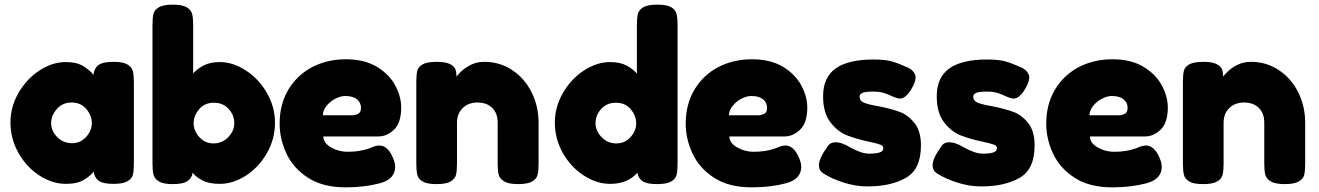

<svg xmlns="http://www.w3.org/2000/svg" viewBox="-20 -793 5675 826"><path d="M556 -439V-89Q556 -58 551.5 -41Q547 -24 528 -13Q509 -2 468 -2Q423 -2 404.5 -15.5Q386 -29 383 -55Q370 -37 341.5 -19.5Q313 -2 263 -2Q205 -2 149.5 -38Q94 -74 59.5 -135Q25 -196 25 -266Q25 -334 60 -394Q95 -454 150 -490Q205 -526 263 -526Q311 -526 340 -507.5Q369 -489 382 -471Q385 -499 403.5 -513Q422 -527 469 -527Q510 -527 528.5 -515.5Q547 -504 551.5 -487Q556 -470 556 -439ZM375 -264Q375 -296 351.5 -324Q328 -352 288 -352Q249 -352 224.5 -324Q200 -296 200 -263Q200 -230 226 -203.5Q252 -177 290 -177Q326 -177 350.5 -204Q375 -231 375 -264Z M1163 -266Q1163 -195 1128.5 -134.5Q1094 -74 1038.5 -38Q983 -2 925 -2Q879 -2 850.5 -17Q822 -32 809 -50Q805 -26 786 -13.5Q767 -1 723 -1Q682 -1 663.5 -12.5Q645 -24 640.5 -41Q636 -58 636 -89V-686Q636 -717 640.5 -734Q645 -751 664 -762Q683 -773 724 -773Q765 -773 783.5 -761.5Q802 -750 806.5 -733Q811 -716 811 -685V-477Q826 -495 854.5 -510.5Q883 -526 925 -526Q982 -526 1037.5 -490Q1093 -454 1128 -393.5Q1163 -333 1163 -266ZM988 -263Q988 -297 964 -324Q940 -351 900 -351Q860 -351 836.5 -323Q813 -295 813 -263Q813 -230 837.5 -203Q862 -176 899 -176Q936 -176 962 -203Q988 -230 988 -263Z M1608 -206H1371Q1371 -178 1404 -159Q1437 -140 1475 -140Q1502 -140 1523.5 -143.5Q1545 -147 1557 -151Q1569 -155 1572 -156Q1596 -167 1612 -167Q1645 -167 1667 -122Q1680 -95 1680 -76Q1680 -22 1614 -4.5Q1548 13 1467 13Q1369 13 1305.5 -28Q1242 -69 1212.5 -132Q1183 -195 1183 -261Q1183 -345 1221 -408Q1259 -471 1323.5 -504.5Q1388 -538 1468 -538Q1548 -538 1601.5 -505.5Q1655 -473 1680.5 -425Q1706 -377 1706 -331Q1706 -265 1675.5 -235.5Q1645 -206 1608 -206ZM1533 -329Q1533 -352 1515.5 -366Q1498 -380 1465 -380Q1445 -380 1422 -368Q1399 -356 1384 -336.5Q1369 -317 1369 -297H1495Q1509 -297 1521 -303.5Q1533 -310 1533 -329Z M2297 -264V-88Q2297 -57 2292.5 -40Q2288 -23 2269 -12Q2250 -1 2209 -1Q2168 -1 2149 -12.5Q2130 -24 2125.5 -41Q2121 -58 2121 -89V-265Q2121 -306 2097.5 -329Q2074 -352 2034 -352Q1995 -352 1970.5 -328Q1946 -304 1946 -265V-88Q1946 -57 1941.5 -40Q1937 -23 1918 -12Q1899 -1 1858 -1Q1817 -1 1798.5 -12Q1780 -23 1775.5 -40.5Q1771 -58 1771 -89V-443Q1771 -473 1775.5 -489.5Q1780 -506 1799 -516.5Q1818 -527 1859 -527Q1898 -527 1916.5 -517Q1935 -507 1939.5 -494Q1944 -481 1944 -463Q1944 -465 1960.5 -482Q1977 -499 2003.5 -513Q2030 -527 2064 -527Q2130 -527 2183.5 -491.5Q2237 -456 2267 -396Q2297 -336 2297 -264Z M2895 -685V-88Q2895 -57 2890.5 -40Q2886 -23 2867 -12Q2848 -1 2806 -1Q2763 -1 2744.5 -13.5Q2726 -26 2722 -50Q2680 -2 2605 -2Q2547 -2 2491.5 -38Q2436 -74 2401.5 -134.5Q2367 -195 2367 -266Q2367 -333 2402 -393.5Q2437 -454 2492.5 -490Q2548 -526 2605 -526Q2648 -526 2676.5 -510.5Q2705 -495 2720 -476V-686Q2720 -717 2724.5 -734Q2729 -751 2748 -762Q2767 -773 2808 -773Q2849 -773 2867.5 -762Q2886 -751 2890.5 -733.5Q2895 -716 2895 -685ZM2717 -263Q2717 -295 2693.5 -323Q2670 -351 2630 -351Q2590 -351 2566 -324Q2542 -297 2542 -263Q2542 -230 2568 -203Q2594 -176 2631 -176Q2668 -176 2692.5 -203Q2717 -230 2717 -263Z M3355 -206H3118Q3118 -178 3151 -159Q3184 -140 3222 -140Q3249 -140 3270.5 -143.5Q3292 -147 3304 -151Q3316 -155 3319 -156Q3343 -167 3359 -167Q3392 -167 3414 -122Q3427 -95 3427 -76Q3427 -22 3361 -4.5Q3295 13 3214 13Q3116 13 3052.5 -28Q2989 -69 2959.5 -132Q2930 -195 2930 -261Q2930 -345 2968 -408Q3006 -471 3070.5 -504.5Q3135 -538 3215 -538Q3295 -538 3348.5 -505.5Q3402 -473 3427.5 -425Q3453 -377 3453 -331Q3453 -265 3422.5 -235.5Q3392 -206 3355 -206ZM3280 -329Q3280 -352 3262.5 -366Q3245 -380 3212 -380Q3192 -380 3169 -368Q3146 -356 3131 -336.5Q3116 -317 3116 -297H3242Q3256 -297 3268 -303.5Q3280 -310 3280 -329Z M3522 -47Q3503 -59 3503 -82Q3503 -111 3541 -164Q3552 -181 3575 -181Q3601 -181 3636 -160Q3685 -132 3719 -132Q3748 -132 3764 -137Q3780 -142 3780 -156Q3780 -166 3766.5 -171Q3753 -176 3720 -183Q3663 -195 3623 -211Q3583 -227 3552 -267.5Q3521 -308 3521 -379Q3521 -460 3575 -498.5Q3629 -537 3738 -537Q3788 -537 3817.5 -528.5Q3847 -520 3884 -503Q3899 -497 3909 -485Q3919 -473 3919 -459Q3919 -439 3898 -405Q3875 -369 3852 -369Q3840 -369 3818 -379Q3799 -388 3781 -393.5Q3763 -399 3737 -399Q3703 -399 3690.5 -393.5Q3678 -388 3678 -377Q3678 -359 3697.5 -351Q3717 -343 3759 -336Q3815 -325 3851 -311.5Q3887 -298 3914.5 -263.5Q3942 -229 3942 -167Q3942 -65 3877.5 -28Q3813 9 3712 9Q3661 9 3609.5 -7.5Q3558 -24 3522 -47Z M4011 -47Q3992 -59 3992 -82Q3992 -111 4030 -164Q4041 -181 4064 -181Q4090 -181 4125 -160Q4174 -132 4208 -132Q4237 -132 4253 -137Q4269 -142 4269 -156Q4269 -166 4255.5 -171Q4242 -176 4209 -183Q4152 -195 4112 -211Q4072 -227 4041 -267.5Q4010 -308 4010 -379Q4010 -460 4064 -498.5Q4118 -537 4227 -537Q4277 -537 4306.5 -528.5Q4336 -520 4373 -503Q4388 -497 4398 -485Q4408 -473 4408 -459Q4408 -439 4387 -405Q4364 -369 4341 -369Q4329 -369 4307 -379Q4288 -388 4270 -393.5Q4252 -399 4226 -399Q4192 -399 4179.5 -393.5Q4167 -388 4167 -377Q4167 -359 4186.5 -351Q4206 -343 4248 -336Q4304 -325 4340 -311.5Q4376 -298 4403.5 -263.5Q4431 -229 4431 -167Q4431 -65 4366.5 -28Q4302 9 4201 9Q4150 9 4098.5 -7.5Q4047 -24 4011 -47Z M4906 -206H4669Q4669 -178 4702 -159Q4735 -140 4773 -140Q4800 -140 4821.5 -143.5Q4843 -147 4855 -151Q4867 -155 4870 -156Q4894 -167 4910 -167Q4943 -167 4965 -122Q4978 -95 4978 -76Q4978 -22 4912 -4.5Q4846 13 4765 13Q4667 13 4603.5 -28Q4540 -69 4510.5 -132Q4481 -195 4481 -261Q4481 -345 4519 -408Q4557 -471 4621.5 -504.5Q4686 -538 4766 -538Q4846 -538 4899.5 -505.5Q4953 -473 4978.5 -425Q5004 -377 5004 -331Q5004 -265 4973.5 -235.5Q4943 -206 4906 -206ZM4831 -329Q4831 -352 4813.5 -366Q4796 -380 4763 -380Q4743 -380 4720 -368Q4697 -356 4682 -336.5Q4667 -317 4667 -297H4793Q4807 -297 4819 -303.5Q4831 -310 4831 -329Z M5595 -264V-88Q5595 -57 5590.5 -40Q5586 -23 5567 -12Q5548 -1 5507 -1Q5466 -1 5447 -12.5Q5428 -24 5423.5 -41Q5419 -58 5419 -89V-265Q5419 -306 5395.5 -329Q5372 -352 5332 -352Q5293 -352 5268.5 -328Q5244 -304 5244 -265V-88Q5244 -57 5239.5 -40Q5235 -23 5216 -12Q5197 -1 5156 -1Q5115 -1 5096.5 -12Q5078 -23 5073.5 -40.5Q5069 -58 5069 -89V-443Q5069 -473 5073.5 -489.5Q5078 -506 5097 -516.5Q5116 -527 5157 -527Q5196 -527 5214.5 -517Q5233 -507 5237.5 -494Q5242 -481 5242 -463Q5242 -465 5258.5 -482Q5275 -499 5301.5 -513Q5328 -527 5362 -527Q5428 -527 5481.5 -491.5Q5535 -456 5565 -396Q5595 -336 5595 -264Z"/></svg>

Font: Fredoka One
Style: Regular
Weight: 400
Designer: Milena B. Brandão, Ben Nathan
Version: Version 2.000; ttfautohint (v1.5.33-1714) -l 8 -r 50 -G 200 